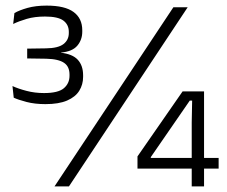

<svg xmlns="http://www.w3.org/2000/svg" viewBox="-20 -665 810 685"><path d="M142 -293.5Q104.5 -293.5 74.8 -301.2Q45 -309 29 -316.5L24.5 -358Q45 -348.5 74.5 -340.8Q104 -333 137 -333Q187.5 -333 207.8 -350.2Q228 -367.5 228 -394.5V-399Q228 -412.5 223.5 -423Q219 -433.5 209 -440.5Q199 -447.5 183.2 -451.2Q167.5 -455 144.5 -455.5L77 -456.5V-491.5L143.5 -492.5Q187.5 -493 206.5 -507.8Q225.5 -522.5 225.5 -547V-551.5Q225.5 -577 206.2 -591.5Q187 -606 140.5 -606Q104 -606 75.8 -597.8Q47.5 -589.5 27 -579.5L31.5 -618.5Q49 -628.5 78.2 -636.8Q107.5 -645 146.5 -645Q211.5 -645 242.5 -622.2Q273.5 -599.5 273.5 -557V-552Q273.5 -523 255.8 -502Q238 -481 197.5 -477.5L196 -473V-477Q238.5 -472.5 257.5 -451.8Q276.5 -431 276.5 -396.5V-390.5Q276.5 -363.5 262.8 -341.2Q249 -319 219.2 -306.2Q189.5 -293.5 142 -293.5ZM226 0H174.5L598.5 -639H649.5ZM708 0H664V-227.5L665.5 -306H657L518 -104.5V-86.5L496.5 -101.5H760V-63.5H470.5V-107L631.5 -339H708Z"/></svg>

Font: Anek Devanagari Medium Light
Style: Regular
Weight: 300
Version: Version 1.003